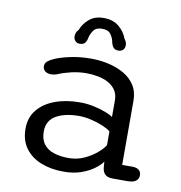

<svg xmlns="http://www.w3.org/2000/svg" viewBox="-77 -740 773 821"><g transform="rotate(10 309.5 -329.5)"><path d="M466.5 1.5Q442 1.5 431.5 -8.8Q421 -19 419 -37.5L417 -64Q408.5 -50 386 -32.8Q363.5 -15.5 329.8 -3.2Q296 9 252 9Q197 9 153.8 -8.2Q110.5 -25.5 85.5 -59.5Q60.5 -93.5 60.5 -144Q60.5 -192.5 87.8 -226Q115 -259.5 162.5 -277.2Q210 -295 271 -295Q302.5 -295 332.2 -288.5Q362 -282 384.2 -273.2Q406.5 -264.5 416 -257.5V-329Q416 -356 403.5 -374Q391 -392 370.5 -402.8Q350 -413.5 325.2 -418Q300.5 -422.5 276 -422.5Q243.5 -422.5 210.5 -414.8Q177.5 -407 155 -397Q147.5 -394 140.2 -392.8Q133 -391.5 128 -391.5Q112 -391.5 101.8 -399.2Q91.5 -407 91.5 -421Q91.5 -434 101.5 -442.2Q111.5 -450.5 126 -457Q152 -469 194.2 -478.2Q236.5 -487.5 286 -487.5Q324 -487.5 360.8 -479.2Q397.5 -471 428 -453.8Q458.5 -436.5 476.5 -408.5Q494.5 -380.5 494.5 -341V-63H538.5Q557.5 -63 567.2 -55Q577 -47 577 -31.5Q577 -17 565.8 -7.8Q554.5 1.5 527.5 1.5ZM416 -194.5Q406 -203.5 382.8 -213.5Q359.5 -223.5 331.2 -230.2Q303 -237 277 -237Q215.5 -237 177.5 -215Q139.5 -193 139.5 -145.5Q139.5 -111.5 155.5 -90.8Q171.5 -70 199.5 -61Q227.5 -52 263.5 -52Q299.5 -52 331 -66.5Q362.5 -81 385 -100.5Q407.5 -120 416 -135ZM393.5 -541.5Q378.5 -541.5 371.2 -550.5Q364 -559.5 361.5 -572.5Q358.5 -590 347.2 -605.8Q336 -621.5 309.5 -621.5Q283.5 -621.5 272.2 -605.5Q261 -589.5 257.5 -572.5Q255 -559 248 -550.2Q241 -541.5 225 -541.5Q213 -541.5 205.8 -549.5Q198.5 -557.5 198.5 -570.5Q198.5 -577 201.2 -584.5Q204 -592 211 -599Q221.5 -627 245.8 -647.5Q270 -668 308.5 -668Q349 -668 374.5 -646.8Q400 -625.5 410.5 -596.5Q416 -589.5 418.5 -582.5Q421 -575.5 421 -570Q421 -557 413.8 -549.2Q406.5 -541.5 393.5 -541.5Z"/></g></svg>

Font: Sono Monospace
Style: Regular
Weight: 400
Designer: Tyler Finck
Foundry: Tyler Finck
Version: Version 2.112